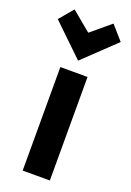

<svg xmlns="http://www.w3.org/2000/svg" viewBox="-196 -895 661 969"><g transform="rotate(20 134.0 -410.0)"><path d="M206 -539V17H60V-539ZM28 -837 133 -750 237 -837 303 -762 133 -600 -35 -762Z"/></g></svg>

Font: Repo
Style: Bold
Weight: 700
Designer: Stefan Peev
Foundry: Context Ltd
Version: Version 001.000